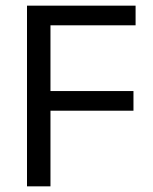

<svg xmlns="http://www.w3.org/2000/svg" viewBox="-20 -659 540 679"><path d="M75.5 0V-639H158.5V0ZM122.5 -267.5V-337H452V-267.5ZM99.5 -569.5V-639H459.5V-569.5Z"/></svg>

Font: Anek Gujarati
Style: Regular
Weight: 400
Designer: Mrunmayee Ghaisas (Gujarati), Yesha Goshar (Latin)
Foundry: Ek Type
Version: Version 1.003